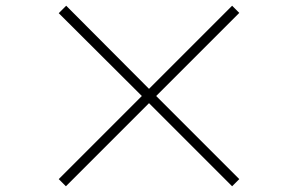

<svg xmlns="http://www.w3.org/2000/svg" viewBox="-20 -707 1040 670"><path d="M790 -57 815 -82 525 -372 815 -662 790 -687 500 -397 211 -687 185 -661 475 -372 185 -82 210 -57 500 -347Z"/></svg>

Font: Noto Sans JP Thin
Style: Regular
Weight: 100
Designer: Ryoko NISHIZUKA 西塚涼子 (kana, bopomofo & ideographs); Paul D. Hunt (Latin, Greek & Cyrillic); Sandoll Communications 산돌커뮤니
Foundry: Adobe
Version: Version 2.004;hotconv 1.0.118;makeotfexe 2.5.65603